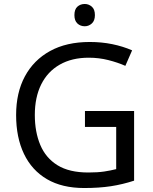

<svg xmlns="http://www.w3.org/2000/svg" viewBox="-20 -935 768 965"><path d="M407 -377H654V-27Q596 -8 537 1Q478 10 403 10Q292 10 216 -34.5Q140 -79 100.5 -161.5Q61 -244 61 -357Q61 -469 105 -551Q149 -633 231.5 -678.5Q314 -724 431 -724Q491 -724 544.5 -713Q598 -702 644 -682L610 -604Q572 -621 524.5 -633Q477 -645 426 -645Q341 -645 280 -610Q219 -575 187 -510.5Q155 -446 155 -357Q155 -272 182.5 -206.5Q210 -141 269 -104.5Q328 -68 424 -68Q471 -68 504 -73Q537 -78 564 -85V-297H407ZM406 -915Q426 -915 441.5 -901.5Q457 -888 457 -859Q457 -831 441.5 -817Q426 -803 406 -803Q384 -803 369 -817Q354 -831 354 -859Q354 -888 369 -901.5Q384 -915 406 -915Z"/></svg>

Font: Noto Sans Telugu
Style: Regular
Weight: 400
Designer: Jelle Bosma - Monotype Design Team
Foundry: Monotype Imaging Inc.
Version: Version 2.003